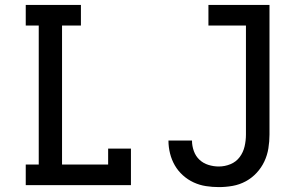

<svg xmlns="http://www.w3.org/2000/svg" viewBox="-20 -755 1240 783"><path d="M85 0V-84H138V-651H85V-735H310V-651H233V-84H421V-149H514V0ZM873 8Q846 8 820 4Q794 0 770 -11Q746 -22 726 -40Q706 -58 693 -80.5Q680 -103 673.5 -129Q667 -155 667 -181V-182H763V-181Q763 -160 770.5 -139Q778 -118 793.5 -103.5Q809 -89 830 -82.5Q851 -76 872 -76Q897 -76 920 -85.5Q943 -95 957.5 -114.5Q972 -134 977.5 -158Q983 -182 983 -206V-651H830V-735H1079V-206Q1079 -178 1074.5 -150Q1070 -122 1058 -96.5Q1046 -71 1026.5 -50Q1007 -29 982 -15.5Q957 -2 929 3Q901 8 873 8Z"/></svg>

Font: Iosevka Etoile Medium
Style: Regular
Weight: 500
Designer: Belleve Invis
Foundry: Belleve Invis
Version: Version 22.1.2; ttfautohint (v1.8.4)